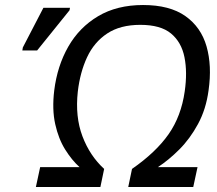

<svg xmlns="http://www.w3.org/2000/svg" viewBox="-20 -745 865 765"><path d="M123 0 140 -79H297Q266 -107 239.5 -149.5Q213 -192 200 -250.5Q187 -309 196 -384Q208 -482 252 -559Q296 -636 371 -680.5Q446 -725 550 -725Q656 -725 718.5 -681Q781 -637 803 -560Q825 -483 811 -385Q801 -310 769 -251Q737 -192 694.5 -149.5Q652 -107 609 -79H767L750 0H491L506 -72Q601 -138 651.5 -210Q702 -282 716 -381Q727 -457 715 -517Q703 -577 661.5 -611.5Q620 -646 539 -646Q459 -646 407 -611.5Q355 -577 327 -517Q299 -457 290 -380Q279 -280 308.5 -202Q338 -124 395 -72L380 0ZM69 -544 71 -556 153 -714H259L257 -704L128 -544Z"/></svg>

Font: Noto Sans
Style: Italic
Weight: 400
Italic angle: -12°
Designer: Monotype Design Team
Foundry: Monotype Imaging Inc.
Version: Version 2.013; ttfautohint (v1.8.4.7-5d5b)